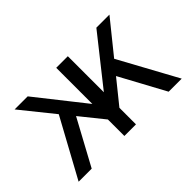

<svg xmlns="http://www.w3.org/2000/svg" viewBox="-85 -765 1018 1018"><g transform="rotate(-45 424.5 -255.5)"><path d="M404 -95 69 -511H167L404 -211ZM438 -87V-203L682 -511H780ZM38 0 241 -372 299 -301 136 0ZM381 0V-511H468V0ZM713 0 550 -301 608 -372 811 0Z"/></g></svg>

Font: Overpass
Style: Regular
Weight: 400
Designer: Delve Withrington, Dave Bailey, Thomas Jockin
Foundry: Delve Fonts LLC
Version: Version 4.000